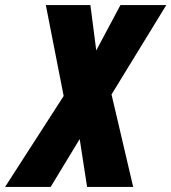

<svg xmlns="http://www.w3.org/2000/svg" viewBox="-79 -734 673 754"><path d="M-59 0H120L234 -188L263 0H444L359 -363L574 -714H394L299 -536L276 -714H101L171 -357Z"/></svg>

Font: Noto Sans ExtraCondensed Black
Style: Italic
Weight: 900
Width: 2
Italic angle: -12°
Designer: Monotype Design Team
Foundry: Monotype Imaging Inc.
Version: Version 2.013